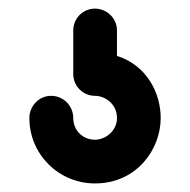

<svg xmlns="http://www.w3.org/2000/svg" viewBox="-20 -121 440 444"><path d="M149.4 151.9C149.4 123.5 126.5 100.6 98.1 100.6C69.8 100.6 47.9 124.5 47.9 151.9C47.9 235.8 115.7 303.2 199.7 303.2C296.4 303.2 351.6 224.1 351.6 151.9C351.6 92.3 317.9 29.3 250.5 8.3V-50.8C250.5 -79.6 226.1 -101.1 199.7 -101.1C171.9 -101.1 149.4 -78.6 149.4 -50.8V50.3C149.4 78.1 171.9 100.6 199.7 100.6C222.7 100.6 250.5 119.1 250.5 151.9C250.5 182.6 223.1 202.1 199.7 202.1C170.9 202.1 149.4 180.2 149.4 151.9Z"/></svg>

Font: LOB TGL 0-17
Style: Regular
Weight: 400
Designer: Peter Wiegel + adaptations and expanded glyphset by Studio LOB
Foundry: Peter Wiegel + adaptations and expanded glyphset by Studio LOB
Version: Version 1.003;Glyphs 3.1.2 (3151)